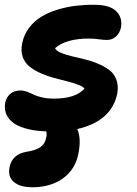

<svg xmlns="http://www.w3.org/2000/svg" viewBox="-24 -539 571 802"><path d="M110.8 243.2Q60.1 243.2 33.9 221.2Q7.8 199.2 16.1 158.2Q26.9 106 85.9 95.2Q126.5 88.9 145.5 75Q164.6 61 168.9 36.1Q172.9 19.5 168.9 9.8Q116.7 7.8 80.1 -3.2Q43.5 -14.2 24.9 -31.2Q6.3 -48.3 0 -68.4Q-6.3 -88.4 -2 -111.8Q3.4 -134.3 19.8 -147.7Q36.1 -161.1 62 -161.1Q74.7 -161.1 89.1 -155.8Q103.5 -150.4 116 -144Q128.4 -137.7 151.1 -132.3Q173.8 -127 201.2 -127Q291.5 -127 329.1 -168.9Q322.3 -177.7 302.2 -185.3Q282.2 -192.9 256.8 -199.2Q231.4 -205.6 202.1 -213.4Q172.9 -221.2 146.5 -232.9Q120.1 -244.6 99.9 -260.5Q79.6 -276.4 70.8 -301.5Q62 -326.7 68.8 -358.9Q76.2 -395 98.1 -423.6Q120.1 -452.1 149.9 -470Q179.7 -487.8 218 -499.3Q256.3 -510.7 294.4 -515.1Q332.5 -519.5 372.1 -519Q435.5 -518.6 462.2 -491.5Q488.8 -464.4 481 -422.9Q475.6 -399.9 460 -386Q444.3 -372.1 422.9 -372.1Q409.7 -372.1 388.9 -375Q368.2 -377.9 347.2 -377.9Q252 -377.9 206.1 -337.9Q210.4 -327.1 229 -319.1Q247.6 -311 272.5 -304.9Q297.4 -298.8 326.7 -292Q356 -285.2 383.1 -273.9Q410.2 -262.7 431.2 -247.6Q452.1 -232.4 461.9 -206.8Q471.7 -181.2 465.8 -147.9Q441.9 -32.7 298.8 0Q316.4 40 303.2 104Q290.5 168.5 239.3 205.8Q188 243.2 110.8 243.2Z"/></svg>

Font: Shantell Sans Normal
Style: Bold Italic
Weight: 700
Italic angle: -11.31°
Designer: Stephen Nixon, Anya Danilova, Shantell Martin
Foundry: Arrow Type
Version: Version 1.006;[559af2be0]